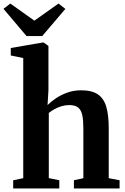

<svg xmlns="http://www.w3.org/2000/svg" viewBox="-48 -1058 704 1078"><path d="M82.5 -57.5V-732L12.5 -746.5V-788.5L189.5 -819H197.5L224 -800V-551.5L219 -468Q236.5 -486 265 -505.5Q293.5 -525 329.8 -538Q366 -551 407.5 -551Q467.5 -551 501 -528.5Q534.5 -506 548.5 -459Q562.5 -412 562.5 -338V-57.5L623.5 -46V0H367V-46L420 -57.5V-338Q420 -382.5 414 -411.2Q408 -440 391 -454Q374 -468 341 -468Q318.5 -468 297.5 -461.8Q276.5 -455.5 258.2 -445.2Q240 -435 226 -424V-58L285 -46V0H26V-46ZM101 -855.5 -28.5 -1008.5 10 -1038 145 -942 280.5 -1038 319 -1008 189 -855.5Z"/></svg>

Font: Merriweather 60pt
Style: Bold
Weight: 700
Version: Version 2.100